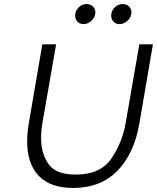

<svg xmlns="http://www.w3.org/2000/svg" viewBox="-20 -919 775 948"><path d="M114 -220Q114 -258 122 -309L189 -700H257L189 -309Q183 -275 183 -236Q183 -161 219.5 -109Q256 -57 353 -57Q477 -57 530.5 -137Q584 -217 600 -309L668 -700H735L668 -309Q642 -159 559 -75Q476 9 342 9Q228 9 171 -51Q114 -111 114 -220ZM529 -842Q529 -865 546 -882Q563 -899 586 -899Q605 -899 617 -887Q629 -875 629 -858Q629 -836 611 -818Q593 -800 570 -800Q552 -800 540.5 -812Q529 -824 529 -842ZM351 -842Q351 -865 368 -882Q385 -899 408 -899Q427 -899 439 -887Q451 -875 451 -858Q451 -836 433 -818Q415 -800 392 -800Q374 -800 362.5 -812Q351 -824 351 -842Z"/></svg>

Font: Be Vietnam Light
Style: Italic
Weight: 300
Italic angle: -9.222°
Designer: Gabriel Lam
Foundry: TypeRant
Version: Version 3.000